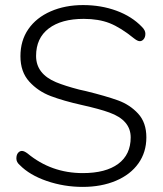

<svg xmlns="http://www.w3.org/2000/svg" viewBox="-20 -733 647 761"><path d="M88.9 -125Q183.1 -46.9 308.1 -46.9Q398.9 -46.9 448.5 -83.5Q498 -120.1 498 -188.5Q498 -256.8 413.1 -287.1Q376 -300.8 304 -316.9Q231.9 -333 181.4 -352.1Q130.9 -371.1 95.9 -409.7Q61 -448.2 61 -510.3Q61 -572.3 92.5 -617.7Q124 -663.1 180.9 -688Q237.8 -712.9 309.3 -712.9Q380.9 -712.9 441.9 -690.4Q502.9 -668 543 -626Q556.2 -612.8 556.2 -599.4Q556.2 -585.9 549.6 -577.9Q543 -569.8 534.2 -569.8Q525.4 -569.8 512.2 -580.1Q458 -624 414.6 -641.1Q371.1 -658.2 312 -658.2Q223.1 -658.2 173.1 -620.1Q123 -582 123 -511.2Q123 -440.4 202.1 -407.2Q237.3 -392.6 293.9 -377.9L319.8 -372.1Q400.9 -352.1 448 -335Q495.1 -317.9 527.6 -282.5Q560.1 -247.1 560.1 -188.5Q560.1 -129.9 528.6 -85.4Q497.1 -41 439.5 -16.6Q381.8 7.8 307.9 7.8Q233.9 7.8 165.5 -15.6Q97.2 -39.1 58.1 -79.1Q44.9 -90.3 44.9 -104.7Q44.9 -119.1 51.5 -127Q58.1 -134.8 66.9 -134.8Q75.7 -134.8 88.9 -125Z"/></svg>

Font: Nunito-Light
Style: Regular
Weight: 300
Designer: Vernon Adams
Foundry: newtypography
Version: Version 3.000